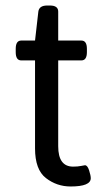

<svg xmlns="http://www.w3.org/2000/svg" viewBox="-20 -670 382 696"><path d="M309 -24Q309 6 236 6Q186 6 146.5 -24.5Q107 -55 107 -132V-451H57Q37 -451 37 -481V-493Q37 -523 57 -523H107L119 -628Q122 -650 151 -650H161Q191 -650 191 -628V-523H275Q295 -523 295 -493V-481Q295 -451 275 -451H191V-140Q191 -66 245 -66Q262 -66 274 -68.5Q286 -71 288 -71Q297 -71 303 -52.5Q309 -34 309 -24Z"/></svg>

Font: mmAsap
Style: Regular
Weight: 400
Designer: Pablo Cosgaya
Foundry: Omnibus-Type
Version: Version 1.001